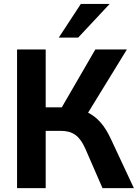

<svg xmlns="http://www.w3.org/2000/svg" viewBox="-20 -975 714 995"><path d="M216.8 0V-296.9H293.9C357.4 -296.9 392.6 -271 421.9 -205.1L511.2 0H673.8L552.7 -258.8C522.5 -323.2 485.8 -366.2 436.5 -391.1L637.7 -718.8H474.1L300.3 -418.9H216.8V-718.8H68.4V0ZM385.3 -780.3 548.3 -954.6H398.9L284.7 -780.3Z"/></svg>

Font: Winston
Style: Bold
Weight: 700
Designer: Vernon Adams, Kim Jin-seong, David Berlow, Cristiano Sobral
Foundry: The Winston Project Authors
Version: Version 3.004